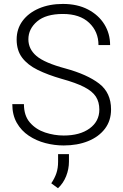

<svg xmlns="http://www.w3.org/2000/svg" viewBox="-20 -741 633 991"><path d="M492.7 -175.3Q492.7 -214.4 474.9 -242.2Q457 -270 414.8 -291.7Q372.6 -313.5 298.3 -334Q227.1 -354.5 174.8 -380.1Q122.6 -405.8 94.2 -443.4Q65.9 -481 65.9 -537.1Q65.9 -591.8 96.4 -633.1Q127 -674.3 180.9 -697.5Q234.9 -720.7 304.7 -720.7Q379.4 -720.7 434.1 -692.1Q488.8 -663.6 518.6 -615.5Q548.3 -567.4 548.3 -508.3H488.3Q488.3 -577.6 440.2 -623.3Q392.1 -668.9 304.7 -668.9Q216.8 -668.9 171.6 -630.4Q126.5 -591.8 126.5 -538.1Q126.5 -487.8 168.2 -452.1Q210 -416.5 317.4 -387.7Q430.2 -356.9 491.7 -309.6Q553.2 -262.2 553.2 -176.3Q553.2 -118.2 521.5 -76.4Q489.7 -34.7 434.6 -12.5Q379.4 9.8 308.6 9.8Q261.2 9.8 214.4 -2.4Q167.5 -14.6 128.7 -40.5Q89.8 -66.4 66.7 -106.9Q43.5 -147.5 43.5 -203.6H103.5Q103.5 -144 134.5 -108.4Q165.5 -72.8 212.9 -57.1Q260.3 -41.5 308.6 -41.5Q392.6 -41.5 442.6 -78.1Q492.7 -114.7 492.7 -175.3ZM335.9 54.7V93.3Q335.9 131.8 321.3 168.5Q306.6 205.1 279.3 230.5L244.6 205.1Q262.2 179.2 271 153.1Q279.8 127 279.8 94.2V54.7Z"/></svg>

Font: Vazirmatn UI ExtraLight
Style: Regular
Weight: 200
Designer: Saber Rastikerdar
Foundry: Saber Rastikerdar
Version: Version 33.003